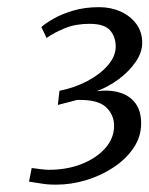

<svg xmlns="http://www.w3.org/2000/svg" viewBox="-20 -928 417 536"><path d="M136.5 -412.5Q112 -412.5 94 -415.8Q76 -419 61 -421L68.5 -459Q82.5 -457 95.2 -455.5Q108 -454 117 -454Q167.5 -454 208.8 -470.5Q250 -487 274.2 -514.8Q298.5 -542.5 298.5 -577Q298.5 -607.5 275.8 -629Q253 -650.5 195 -649Q190.5 -647.5 179.5 -644.8Q168.5 -642 157.5 -639.2Q146.5 -636.5 141.5 -635L146 -674.5Q188.5 -683 224 -701.8Q259.5 -720.5 281.2 -745.8Q303 -771 303 -798Q303 -825.5 287 -843.5Q271 -861.5 230 -861.5Q192 -861.5 162.5 -849.8Q133 -838 110 -822L95.5 -852.5Q107 -863 129.8 -876Q152.5 -889 184.8 -898.5Q217 -908 257 -908Q289.5 -908 316.8 -895.8Q344 -883.5 360.5 -861.2Q377 -839 377 -808.5Q377 -781.5 358.5 -754.8Q340 -728 310.8 -706.5Q281.5 -685 250 -673.5Q287.5 -678 315.2 -669.2Q343 -660.5 358.5 -639.2Q374 -618 374 -583.5Q374 -547 353.5 -516Q333 -485 298.5 -461.8Q264 -438.5 221.8 -425.5Q179.5 -412.5 136.5 -412.5Z"/></svg>

Font: Merriweather Light
Style: Italic
Weight: 300
Italic angle: -7.8°
Designer: Eben Sorkin
Foundry: Eben Sorkin
Version: Version 2.101